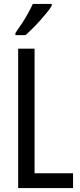

<svg xmlns="http://www.w3.org/2000/svg" viewBox="-20 -963 411 983"><path d="M73 0V-714H157V-76H354V0ZM245 -934Q236 -918 219.5 -898Q203 -878 184 -856.5Q165 -835 145.5 -816Q126 -797 111 -783H59V-794Q78 -821 94.5 -846.5Q111 -872 124.5 -896.5Q138 -921 148 -943H245Z"/></svg>

Font: Noto Sans ExtraCondensed
Style: Regular
Weight: 400
Width: 2
Designer: Monotype Design Team
Foundry: Monotype Imaging Inc.
Version: Version 2.013